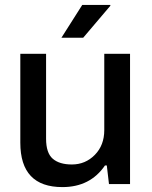

<svg xmlns="http://www.w3.org/2000/svg" viewBox="-20 -743 612 775"><path d="M228 -590.8 312 -723.1H424.8L425.8 -720.2L315.9 -590.8ZM231.9 12.2Q62 12.2 62 -167V-525.9H166V-183.1Q166 -125.5 192.9 -102.3Q219.7 -79.1 270 -79.1Q324.7 -79.1 362.8 -117.9Q400.9 -156.7 400.9 -217.8V-525.9H504.9V0H419.9L411.1 -75.2H403.8Q344.2 12.2 231.9 12.2Z"/></svg>

Font: Archivo Medium
Style: Regular
Weight: 500
Designer: Hector Gatti
Foundry: Omnibus-Type
Version: Version 2.001